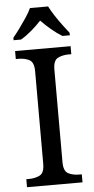

<svg xmlns="http://www.w3.org/2000/svg" viewBox="-62 -967 490 1003"><g transform="rotate(-5 183.5 -465.5)"><path d="M38 0V-42H51Q85 -42 109 -54.5Q133 -67 133 -114V-600Q133 -647 109 -659.5Q85 -672 51 -672H38V-714H329V-672H316Q282 -672 258 -659.5Q234 -647 234 -600V-114Q234 -67 258 -54.5Q282 -42 316 -42H329V0ZM35 -784Q51 -803 70 -829Q89 -855 107 -882Q125 -909 135 -931H230Q241 -909 258.5 -882Q276 -855 295.5 -829Q315 -803 330 -784V-771H291Q263 -788 234 -812.5Q205 -837 182 -861Q160 -837 131.5 -812.5Q103 -788 74 -771H35Z"/></g></svg>

Font: Noto Serif Ahom
Style: Regular
Weight: 400
Designer: Monotype Design Team
Foundry: Monotype Imaging Inc.
Version: Version 2.007; ttfautohint (v1.8.4.7-5d5b)